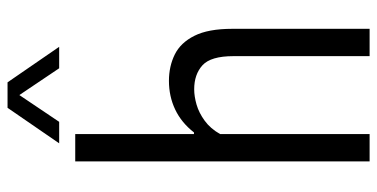

<svg xmlns="http://www.w3.org/2000/svg" viewBox="-274 -760 1034 527"><g transform="rotate(-90 243.5 -497.0)"><path d="M63.5 0V-808H138.5V-482.1H143Q169.9 -516.6 206 -533.7Q242 -550.8 284.6 -550.8Q324.4 -550.8 356.9 -534.8Q389.3 -518.8 408.3 -480.8Q427.4 -442.9 427.4 -377V0H352.4V-373.9Q352.4 -435.8 327.4 -458.7Q302.3 -481.5 261.4 -481.5Q242.2 -481.5 219.4 -475Q196.7 -468.4 175.2 -452.7Q153.6 -437.1 138.5 -410.3V0ZM113.1 -852.1 210.6 -993.8H280.5L378 -852.1H319.1L239.8 -970H251.4L172.1 -852.1Z"/></g></svg>

Font: Encode Sans Condensed Thin
Style: Regular
Weight: 100
Width: 3
Designer: Multiple Designers
Foundry: Impallari Type
Version: Version 3.002